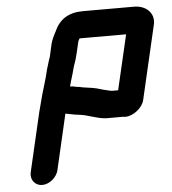

<svg xmlns="http://www.w3.org/2000/svg" viewBox="-52 -726 739 823"><g transform="rotate(-5 317.5 -314.5)"><path d="M273 -435C277 -452 285 -468 288 -483C290 -489 291 -495 293 -502L304 -549C305 -553 308 -559 311 -563H511L456 -327H429L418 -329C399 -333 382 -338 365 -343C342 -349 313 -350 290 -356C277 -356 267 -362 252 -361C258 -386 267 -410 273 -435ZM559 -275 634 -598C642 -644 606 -678 555 -678H334C274 -678 233 -652 212 -603C204 -589 193 -566 189 -550L179 -505C178 -499 176 -492 173 -485C169 -469 162 -452 158 -434C151 -403 140 -371 131 -339C125 -313 117 -289 111 -263L52 -9C45 22 66 49 97 49C128 49 160 22 167 -9L222 -247C241 -244 258 -239 280 -237C322 -232 351 -215 394 -212H459C465 -212 471 -212 478 -211C510 -211 551 -242 559 -275Z"/></g></svg>

Font: Electronic
Style: UltHvIt
Weight: 900
Version: Version 1.011